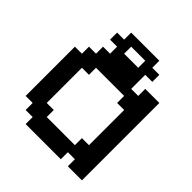

<svg xmlns="http://www.w3.org/2000/svg" viewBox="-228 -1165 1206 1206"><g transform="rotate(45 375.0 -562.5)"><path d="M500 -250V-312.5H562.5V-625H500V-687.5H250V-625H187.5V-312.5H250V-250ZM437.5 -875V-937.5H312.5V-875ZM187.5 -125V-187.5H125V-250H62.5V-687.5H125V-750H187.5V-812.5H250V-875H187.5V-937.5H250V-1000H500V-937.5H562.5V-875H500V-750H562.5V-812.5H687.5V-125H562.5V-187.5H500V-125Z"/></g></svg>

Font: Better VCR
Style: Regular
Weight: 400
Designer: artdzyk
Foundry: https://fontstruct.com
Version: Version 1.0